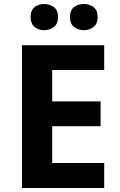

<svg xmlns="http://www.w3.org/2000/svg" viewBox="-20 -940 600 960"><path d="M501 0H90V-714H501V-590H241V-433H483V-309H241V-125H501ZM133 -854Q133 -889 153 -904.5Q173 -920 200.9 -920Q228.8 -920 249.4 -904.6Q270 -889.2 270 -854.4Q270 -821 249.4 -805Q228.8 -789 200.9 -789Q173 -789 153 -805.2Q133 -821.5 133 -854ZM330 -854Q330 -889 350.1 -904.5Q370.3 -920 398.6 -920Q427 -920 447.5 -904.6Q468 -889.2 468 -854.4Q468 -821 447.4 -805Q426.9 -789 399 -789Q370.5 -789 350.2 -805.2Q330 -821.5 330 -854Z"/></svg>

Font: Noto Sans Armenian
Style: Regular
Weight: 400
Designer: Monotype Design Team
Foundry: Monotype Imaging Inc.
Version: Version 2.007